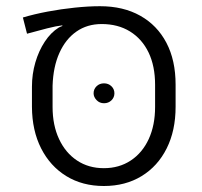

<svg xmlns="http://www.w3.org/2000/svg" viewBox="-20 -601 664 631"><path d="M321.3 10.3Q251 10.3 198 -22.2Q145 -54.7 115.2 -113.3Q85.4 -171.9 85 -250V-316.4Q85 -357.4 96.2 -395.8Q107.4 -434.1 127.2 -464.1Q147 -494.1 172.9 -510.3Q174.8 -511.2 178.2 -512.9Q181.6 -514.6 185.1 -515.6L184.6 -517.6Q165.5 -515.6 134.8 -507.8Q104 -500 68.8 -490.2L55.2 -543.5Q92.8 -554.7 137 -563Q181.2 -571.3 225.8 -575.9Q270.5 -580.6 308.6 -580.6Q385.3 -580.6 440.9 -549.3Q496.6 -518.1 526.9 -460.4Q557.1 -402.8 557.1 -322.8V-250Q557.1 -171.9 527.8 -113.3Q498.5 -54.7 445.3 -22.2Q392.1 10.3 321.3 10.3ZM321.3 -48.3Q371.6 -48.3 409.7 -73.5Q447.8 -98.6 468.8 -144Q489.7 -189.5 489.7 -249.5V-322.3Q489.7 -383.8 468.3 -428.5Q446.8 -473.1 407.2 -497.6Q367.7 -522 314 -522Q266.6 -522 231.2 -497.3Q195.8 -472.7 175.3 -427.2Q154.8 -381.8 152.8 -319.3V-249.5Q152.8 -189.5 174.1 -144Q195.3 -98.6 233.2 -73.5Q271 -48.3 321.3 -48.3ZM321.8 -261.7Q307.1 -261.7 297.4 -272Q287.6 -282.2 287.6 -294.4Q287.6 -308.1 297.4 -317.6Q307.1 -327.1 321.8 -327.1Q336.4 -327.1 346.2 -317.6Q356 -308.1 356 -294.4Q356 -280.8 346.2 -271.2Q336.4 -261.7 321.8 -261.7Z"/></svg>

Font: Heebo Light
Style: Regular
Weight: 300
Designer: Oded Ezer
Foundry: Ezer Type House
Version: Version 3.100